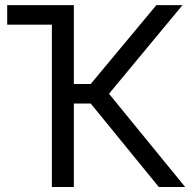

<svg xmlns="http://www.w3.org/2000/svg" viewBox="-20 -748 786 768"><path d="M266.6 -727.5V-649.4H8.8V-727.5ZM615.2 0 342.8 -334H275.4V0H187.5V-727.5H275.4V-412.1H342.8L605.5 -727.5H710L416 -373L720.7 0Z"/></svg>

Font: Inter
Style: Regular
Weight: 400
Designer: Rasmus Andersson
Foundry: rsms
Version: Version 4.000;git-8c9346024